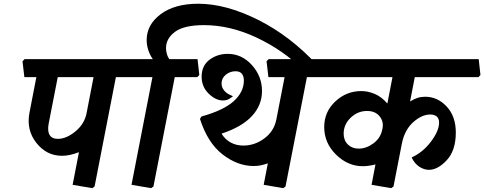

<svg xmlns="http://www.w3.org/2000/svg" viewBox="-20 -960 2542 1008"><path d="M698.2 -649.4 707.5 -566.4 697.3 -555.2H588.4L476.6 19L464.4 27.8L361.3 10.3L394.5 -161.1Q369.6 -151.4 347.2 -146.7Q324.7 -142.1 305.2 -142.1Q224.1 -142.1 170.7 -210.2Q117.2 -278.3 134.8 -368.7L170.9 -555.2H107.9L98.1 -638.2L108.9 -649.4ZM471.2 -555.2H283.2L235.8 -312.5Q228 -272.9 240.2 -252Q252.4 -231 283.7 -231Q328.6 -231 376.2 -270.3Q423.8 -309.6 434.6 -366.2Z M1645.5 -618.2 1572.3 -592.8Q1466.8 -696.8 1327.4 -762.5Q1188 -828.1 1050.8 -828.1Q946.8 -828.1 899.2 -793.2Q851.6 -758.3 851.6 -707.5Q851.6 -693.4 855.7 -677.7Q859.9 -662.1 868.7 -649.4H1017.1L1026.4 -566.4L1016.1 -555.2H897.5L785.6 19L773.4 27.8L670.4 10.3L780.3 -555.2H679.7L669.9 -638.2L680.7 -649.4H782.2Q766.6 -671.9 758.3 -697.8Q750 -723.6 750 -750Q750 -830.1 823.2 -885.3Q896.5 -940.4 1021 -940.4Q1166 -940.4 1335.2 -855.7Q1504.4 -771 1645.5 -618.2Z M1038.6 -557.6Q1038.6 -615.2 1079.8 -646.2Q1121.1 -677.2 1175.3 -677.2Q1249.5 -677.2 1302.5 -618.4Q1355.5 -559.6 1355.5 -481.9Q1355.5 -408.2 1303 -351.1Q1250.5 -293.9 1143.1 -258.3Q1162.1 -227.5 1191.4 -211.7Q1220.7 -195.8 1257.8 -195.8Q1317.4 -195.8 1367.9 -233.4Q1418.5 -271 1430.7 -332L1474.1 -555.2H1389.2L1379.4 -638.2L1390.1 -649.4H1701.2L1710.4 -566.4L1700.2 -555.2H1591.3L1479 19L1466.8 27.8L1364.3 10.3L1386.2 -102.5Q1363.8 -94.7 1346.7 -91.6Q1329.6 -88.4 1312 -88.4Q1227.1 -88.4 1148.4 -149.4Q1069.8 -210.4 1029.8 -335.9L1038.1 -348.6Q1154.3 -380.9 1207.3 -429Q1260.3 -477.1 1260.3 -537.6Q1260.3 -559.6 1249.8 -572.8Q1239.3 -585.9 1216.8 -585.9Q1187.5 -585.9 1165.3 -567.6Q1143.1 -549.3 1143.1 -521Q1143.1 -502 1157 -484.4Q1170.9 -466.8 1203.1 -455.1Q1195.8 -448.2 1182.6 -440.4Q1169.4 -432.6 1149.9 -432.6Q1112.3 -432.6 1075.4 -468.5Q1038.6 -504.4 1038.6 -557.6Z M1987.8 -284.2Q1995.6 -321.3 1972.9 -349.4Q1950.2 -377.4 1907.2 -377.4Q1857.9 -377.4 1821 -342Q1784.2 -306.6 1784.2 -258.3Q1784.2 -223.1 1806.4 -201.4Q1828.6 -179.7 1862.8 -179.7Q1902.8 -179.7 1939.9 -207Q1977.1 -234.4 1986.3 -277.3ZM2493.2 -649.4 2502.4 -566.4 2492.2 -555.2H2157.7L2132.8 -427.2Q2153.8 -440.4 2172.4 -446.3Q2190.9 -452.1 2211.9 -452.1Q2277.3 -452.1 2325.2 -400.6Q2373 -349.1 2373 -264.6Q2373 -170.4 2325.9 -119.4Q2278.8 -68.4 2231.4 -68.4Q2207.5 -68.4 2182.4 -84Q2157.2 -99.6 2141.1 -133.3Q2200.2 -160.2 2242.7 -216.8Q2285.2 -273.4 2285.2 -315.9Q2285.2 -338.9 2272.2 -348.9Q2259.3 -358.9 2239.3 -358.9Q2194.3 -358.9 2148.9 -318.1Q2103.5 -277.3 2089.4 -204.1L2045.9 19L2033.7 27.8L1930.7 10.3L1951.2 -96.7Q1932.1 -91.8 1915 -89.6Q1897.9 -87.4 1884.8 -87.4Q1806.2 -87.4 1744.1 -148.4Q1682.1 -209.5 1682.1 -293Q1682.1 -373 1740.5 -427.5Q1798.8 -481.9 1876.5 -481.9Q1911.6 -481.9 1947.3 -467Q1982.9 -452.1 2013.7 -416.5L2040.5 -555.2H1682.6L1672.9 -638.2L1683.6 -649.4Z"/></svg>

Font: Sitara
Style: Bold Italic
Weight: 700
Italic angle: -11°
Designer: Neelakash Kshetrimayum
Foundry: Neelakash Kshetrimayum
Version: Version 1.000;PS Version 1.000;PS 1.0;hotconv 1.;hotconv 1.0